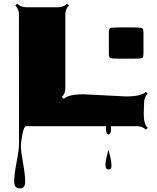

<svg xmlns="http://www.w3.org/2000/svg" viewBox="-20 -690 856 1050"><path d="M705.1 -369.1H635.3Q592.3 -369.1 583.7 -372.6Q575.2 -376 575.2 -397.5V-511.7Q575.2 -533.2 583.7 -536.6Q592.3 -540 635.3 -540H705.1Q748 -540 756.3 -536.6Q764.6 -533.2 764.6 -511.7V-397.5Q764.6 -376 756.3 -372.6Q748 -369.1 705.1 -369.1ZM768.1 -128.9 766.1 -65.4Q766.1 -12.2 787.6 9.3L777.3 19Q758.8 0 728.5 0H586.4Q586.9 6.8 586.9 18.1Q586.9 45.4 573.2 45.4Q559.6 45.4 559.6 14.6Q559.6 5.4 560.1 0H123Q111.3 0 102.8 42.2Q94.2 84.5 94.2 109.9Q94.2 135.3 106 200.9Q117.7 266.6 117.7 303.5Q117.7 340.3 88.9 340.3Q57.6 340.3 57.6 302.2Q57.6 264.2 70.8 196.5Q84 128.9 84 94.7L83.5 -610.8Q83.5 -640.6 64 -659.7L74.2 -669.9Q94.2 -650.4 123 -650.4H297.9Q327.6 -650.4 346.7 -669.9L356.9 -659.7Q337.4 -640.6 337.4 -610.8V-208Q337.4 -178.7 318.4 -159.7L328.6 -149.4Q353.5 -174.3 437.5 -174.3L668.9 -162.6Q752.4 -162.6 777.3 -187.5L787.6 -177.7Q768.1 -158.7 768.1 -128.9ZM556.6 212.9Q556.6 191.9 564.7 161.4Q572.8 130.9 573.2 128.4Q574.2 133.3 578.1 148.4Q582 163.6 584 171.9Q589.8 196.8 589.8 216.8Q589.8 236.8 573.2 236.8Q556.6 236.8 556.6 212.9Z"/></svg>

Font: Nosifer
Style: Regular
Weight: 400
Version: Version 001.002